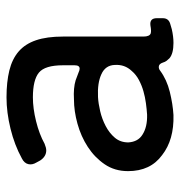

<svg xmlns="http://www.w3.org/2000/svg" viewBox="-2 -530 540 575"><g transform="rotate(-90 267.5 -242.0)"><path d="M211 8Q137 10 91 -26Q43 -61 43 -128Q43 -168 63.5 -198Q84 -228 115.5 -248.5Q147 -269 185 -279.5Q223 -290 258 -290Q292 -292 315 -285L339 -276Q345 -273 350 -273Q360 -273 360 -288V-323Q360 -377 338 -395Q316 -413 264 -413Q231 -413 192.5 -403.5Q154 -394 125 -378Q113 -373 105 -373Q87 -373 75 -391L69 -402Q61 -415 64 -427Q67 -439 81 -446Q121 -468 170 -480Q219 -492 264 -492Q310 -492 344.5 -483.5Q379 -475 401.5 -455.5Q424 -436 435 -403.5Q446 -371 446 -323V-82Q446 -63 456 -60Q463 -58 479 -61Q501 -64 501 -42V-24Q501 -7 485 -2L468 3Q446 8 427 8Q395 8 381 -4Q377 -8 373.5 -12.5Q370 -17 368 -24Q364 -36 355 -36Q349 -36 344 -32Q317 -12 280.5 -3Q244 6 211 8ZM212 -71Q228 -72 246.5 -74.5Q265 -77 282.5 -82Q300 -87 316 -95.5Q332 -104 343 -117Q363 -138 361 -168Q360 -196 333 -208Q307 -220 265 -218Q246 -217 222.5 -211.5Q199 -206 178 -195Q157 -184 143 -167.5Q129 -151 129 -127Q131 -98 152 -85Q175 -70 212 -71Z"/></g></svg>

Font: Higure Gothic Medium
Style: Regular
Weight: 500
Designer: Yoshimichi Ohira
Foundry: Positype
Version: Version 1.000